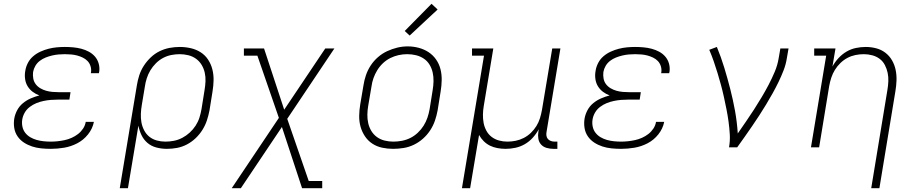

<svg xmlns="http://www.w3.org/2000/svg" viewBox="-20 -775 4840 1010"><path d="M247 8Q222 8 197 5.5Q172 3 149 -4.5Q126 -12 106 -25Q86 -38 72.5 -57.5Q59 -77 55 -101.5Q51 -126 55 -151Q59 -174 70.5 -195.5Q82 -217 101 -232.5Q120 -248 142 -257.5Q164 -267 187 -273Q168 -280 152 -292Q136 -304 125.5 -321Q115 -338 112 -359.5Q109 -381 113 -402Q116 -423 126.5 -443.5Q137 -464 154.5 -479Q172 -494 193 -503.5Q214 -513 235.5 -518.5Q257 -524 278.5 -526Q300 -528 321 -528Q343 -528 365 -526Q387 -524 408 -518.5Q429 -513 447.5 -503Q466 -493 479.5 -477.5Q493 -462 499 -441Q505 -420 502 -398Q501 -396 501 -394Q501 -392 500 -390H458Q458 -392 458.5 -393.5Q459 -395 459 -396Q461 -412 456 -427.5Q451 -443 440.5 -454Q430 -465 415.5 -472Q401 -479 386 -483Q371 -487 354.5 -488.5Q338 -490 321 -490Q304 -490 287.5 -488.5Q271 -487 254 -483Q237 -479 220.5 -472.5Q204 -466 189.5 -455Q175 -444 166 -428.5Q157 -413 154 -396Q152 -379 155 -362Q158 -345 168 -332Q178 -319 192.5 -310.5Q207 -302 223 -297.5Q239 -293 256.5 -291.5Q274 -290 292 -290H351L345 -251H285Q266 -251 247.5 -249.5Q229 -248 209.5 -244Q190 -240 171.5 -232.5Q153 -225 136.5 -212.5Q120 -200 110 -182.5Q100 -165 97 -146Q94 -127 98 -108.5Q102 -90 113 -76Q124 -62 139.5 -53Q155 -44 172.5 -39Q190 -34 209 -32Q228 -30 247 -30Q265 -30 283.5 -32Q302 -34 320.5 -38Q339 -42 357 -50Q375 -58 390.5 -70Q406 -82 417 -98.5Q428 -115 431 -134H474Q467 -98 443 -68Q419 -38 386 -21Q353 -4 317.5 2Q282 8 247 8Z M610 215 700 -326Q704 -352 712.5 -378.5Q721 -405 736.5 -429Q752 -453 773 -473Q794 -493 819.5 -505.5Q845 -518 872 -523Q899 -528 926 -528Q955 -528 983.5 -521.5Q1012 -515 1035.5 -500Q1059 -485 1074.5 -461.5Q1090 -438 1097 -410.5Q1104 -383 1103.5 -353.5Q1103 -324 1098 -294L1082 -194Q1077 -168 1068.5 -142Q1060 -116 1045 -92Q1030 -68 1009 -48Q988 -28 963 -15Q938 -2 911.5 3Q885 8 858 8Q830 8 803 1Q776 -6 756 -23Q736 -40 724.5 -64Q713 -88 708 -114L653 215ZM850 -30Q873 -30 895.5 -34.5Q918 -39 939 -50Q960 -61 978 -77.5Q996 -94 1009 -114Q1022 -134 1029 -156Q1036 -178 1040 -201L1056 -301Q1060 -324 1061 -347.5Q1062 -371 1057 -393Q1052 -415 1040.5 -434Q1029 -453 1011 -466Q993 -479 970.5 -484.5Q948 -490 925 -490Q903 -490 880.5 -485.5Q858 -481 837.5 -470Q817 -459 800 -442Q783 -425 771 -405Q759 -385 752 -363Q745 -341 742 -319L726 -223Q722 -200 721 -176.5Q720 -153 724 -131Q728 -109 738.5 -89Q749 -69 766 -55.5Q783 -42 805 -36Q827 -30 850 -30Z M1199 215 1447 -155 1334 -482H1263V-520H1369L1475 -198L1691 -520H1739L1491 -150L1604 177H1675V215H1569L1463 -107L1247 215Z M2048 8Q2019 8 1990.5 2Q1962 -4 1938.5 -19.5Q1915 -35 1899.5 -58.5Q1884 -82 1876.5 -109Q1869 -136 1869.5 -166Q1870 -196 1875 -226L1892 -326Q1896 -353 1905 -379.5Q1914 -406 1930 -430.5Q1946 -455 1968.5 -474.5Q1991 -494 2017 -506Q2043 -518 2070 -524.5Q2097 -531 2125 -531Q2154 -531 2182.5 -523.5Q2211 -516 2234.5 -500.5Q2258 -485 2274 -462Q2290 -439 2297 -411.5Q2304 -384 2303.5 -354Q2303 -324 2298 -294L2282 -194Q2277 -167 2268 -140.5Q2259 -114 2243 -89.5Q2227 -65 2205 -45.5Q2183 -26 2157 -13.5Q2131 -1 2103 3.5Q2075 8 2048 8ZM2049 -30Q2072 -30 2095 -34.5Q2118 -39 2139 -49.5Q2160 -60 2178 -77Q2196 -94 2208.5 -114Q2221 -134 2228.5 -156Q2236 -178 2240 -201L2256 -301Q2260 -324 2260.5 -348Q2261 -372 2256 -394Q2251 -416 2239.5 -435Q2228 -454 2209.5 -466.5Q2191 -479 2168.5 -484.5Q2146 -490 2122 -490Q2099 -490 2076.5 -485Q2054 -480 2033 -469.5Q2012 -459 1994.5 -442.5Q1977 -426 1964.5 -405.5Q1952 -385 1944.5 -363.5Q1937 -342 1934 -319L1917 -219Q1913 -196 1912.5 -172.5Q1912 -149 1917 -127Q1922 -105 1933.5 -86Q1945 -67 1963 -54Q1981 -41 2003.5 -35.5Q2026 -30 2049 -30ZM2135 -588 2109 -612 2250 -755 2282 -725Z M2410 215 2526 -482H2463V-520H2575L2525 -219Q2521 -196 2520.5 -173Q2520 -150 2524 -128.5Q2528 -107 2538.5 -87.5Q2549 -68 2566 -55Q2583 -42 2604.5 -36Q2626 -30 2649 -30Q2671 -30 2693 -34.5Q2715 -39 2735.5 -49.5Q2756 -60 2773 -76.5Q2790 -93 2802 -112.5Q2814 -132 2820.5 -153.5Q2827 -175 2831 -197L2885 -520H2928L2855 -81Q2853 -71 2854.5 -61Q2856 -51 2862 -44Q2868 -37 2877.5 -33.5Q2887 -30 2897 -30H2912V8H2891Q2873 8 2855.5 3Q2838 -2 2826.5 -14.5Q2815 -27 2812 -45Q2809 -63 2812 -81L2814 -95Q2801 -71 2782.5 -50.5Q2764 -30 2740.5 -16.5Q2717 -3 2691 2.5Q2665 8 2640 8Q2618 8 2596.5 4Q2575 0 2557 -9Q2539 -18 2524.5 -32.5Q2510 -47 2500 -65L2453 215Z M3247 8Q3222 8 3197 5.5Q3172 3 3149 -4.5Q3126 -12 3106 -25Q3086 -38 3072.5 -57.5Q3059 -77 3055 -101.5Q3051 -126 3055 -151Q3059 -174 3070.5 -195.5Q3082 -217 3101 -232.5Q3120 -248 3142 -257.5Q3164 -267 3187 -273Q3168 -280 3152 -292Q3136 -304 3125.5 -321Q3115 -338 3112 -359.5Q3109 -381 3113 -402Q3116 -423 3126.5 -443.5Q3137 -464 3154.5 -479Q3172 -494 3193 -503.5Q3214 -513 3235.5 -518.5Q3257 -524 3278.5 -526Q3300 -528 3321 -528Q3343 -528 3365 -526Q3387 -524 3408 -518.5Q3429 -513 3447.5 -503Q3466 -493 3479.5 -477.5Q3493 -462 3499 -441Q3505 -420 3502 -398Q3501 -396 3501 -394Q3501 -392 3500 -390H3458Q3458 -392 3458.5 -393.5Q3459 -395 3459 -396Q3461 -412 3456 -427.5Q3451 -443 3440.5 -454Q3430 -465 3415.5 -472Q3401 -479 3386 -483Q3371 -487 3354.5 -488.5Q3338 -490 3321 -490Q3304 -490 3287.5 -488.5Q3271 -487 3254 -483Q3237 -479 3220.5 -472.5Q3204 -466 3189.5 -455Q3175 -444 3166 -428.5Q3157 -413 3154 -396Q3152 -379 3155 -362Q3158 -345 3168 -332Q3178 -319 3192.5 -310.5Q3207 -302 3223 -297.5Q3239 -293 3256.5 -291.5Q3274 -290 3292 -290H3351L3345 -251H3285Q3266 -251 3247.5 -249.5Q3229 -248 3209.5 -244Q3190 -240 3171.5 -232.5Q3153 -225 3136.5 -212.5Q3120 -200 3110 -182.5Q3100 -165 3097 -146Q3094 -127 3098 -108.5Q3102 -90 3113 -76Q3124 -62 3139.5 -53Q3155 -44 3172.5 -39Q3190 -34 3209 -32Q3228 -30 3247 -30Q3265 -30 3283.5 -32Q3302 -34 3320.5 -38Q3339 -42 3357 -50Q3375 -58 3390.5 -70Q3406 -82 3417 -98.5Q3428 -115 3431 -134H3474Q3467 -98 3443 -68Q3419 -38 3386 -21Q3353 -4 3317.5 2Q3282 8 3247 8Z M3815 0Q3821 -34 3819 -68Q3817 -102 3812.5 -135Q3808 -168 3801.5 -200.5Q3795 -233 3788 -265Q3781 -297 3772.5 -328.5Q3764 -360 3754.5 -391Q3745 -422 3734.5 -452.5Q3724 -483 3711 -513L3751 -528Q3773 -475 3790 -419Q3807 -363 3821.5 -306.5Q3836 -250 3846.5 -192Q3857 -134 3861 -73Q3883 -105 3904.5 -136Q3926 -167 3946.5 -199Q3967 -231 3986.5 -263.5Q4006 -296 4023.5 -329.5Q4041 -363 4055.5 -397.5Q4070 -432 4076 -468L4085 -520H4128L4119 -468Q4114 -436 4102 -405Q4090 -374 4075.5 -344Q4061 -314 4044.5 -284.5Q4028 -255 4010.5 -226Q3993 -197 3974.5 -168.5Q3956 -140 3936.5 -111.5Q3917 -83 3897.5 -55.5Q3878 -28 3858 0Z M4563 215 4648 -301Q4652 -324 4653 -347Q4654 -370 4649.5 -391.5Q4645 -413 4635 -432.5Q4625 -452 4608 -465Q4591 -478 4569 -484Q4547 -490 4524 -490Q4502 -490 4480 -485.5Q4458 -481 4438 -470.5Q4418 -460 4401 -443.5Q4384 -427 4372 -407.5Q4360 -388 4353 -366.5Q4346 -345 4342 -323L4289 0H4246L4326 -482H4263V-520H4375L4359 -425Q4372 -449 4391 -469.5Q4410 -490 4433 -503.5Q4456 -517 4482 -522.5Q4508 -528 4534 -528Q4562 -528 4589 -521Q4616 -514 4637.5 -497.5Q4659 -481 4672.5 -457.5Q4686 -434 4691.5 -407Q4697 -380 4696 -351.5Q4695 -323 4690 -294L4606 215Z"/></svg>

Font: Iosevka Etoile XLtObl
Style: Regular
Weight: 200
Italic angle: -9°
Designer: Belleve Invis
Foundry: Belleve Invis
Version: Version 15.5.2; ttfautohint (v1.8.4)